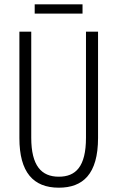

<svg xmlns="http://www.w3.org/2000/svg" viewBox="-20 -861 544 891"><path d="M363 -841H141V-798H363ZM435 -221V-714H379V-222C379 -87 331 -41 253 -41C172 -41 125 -92 125 -222V-714H70V-220C70 -62 134 10 253 10C364 10 435 -52 435 -221Z"/></svg>

Font: Noto Sans Khmer UI ExtraCondensed Light
Style: Regular
Weight: 300
Width: 2
Designer: Danh Hong and the Monotype Design Team
Foundry: Monotype Imaging Inc.
Version: Version 2.002